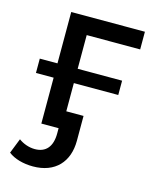

<svg xmlns="http://www.w3.org/2000/svg" viewBox="-111 -606 713 881"><g transform="rotate(15 246.0 -165.0)"><path d="M467 -446V-530H117V-286H33V-218H117V0H199V25C199 88 170 121 118 121C89 121 61 110 41 95L13 166C41 188 84 200 130 200C236 200 295 134 295 34V-84H213V-218H424V-286H213V-446Z"/></g></svg>

Font: AWKNG-Font Medium
Style: Regular
Weight: 500
Designer: Awakening Church
Foundry: Awakening Church
Version: Version 1.700;PS 001.700;hotconv 1.0.88;makeotf.lib2.5.64775